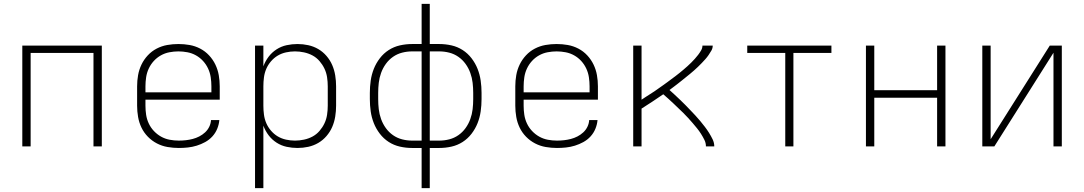

<svg xmlns="http://www.w3.org/2000/svg" viewBox="-20 -755 5590 990"><path d="M95 0V-520H505V0H462V-482H138V0Z M902 8Q873 8 844 3Q815 -2 789 -15.5Q763 -29 742.5 -50Q722 -71 709.5 -97Q697 -123 692 -152Q687 -181 687 -210V-310Q687 -339 692 -367.5Q697 -396 709.5 -422Q722 -448 742 -469.5Q762 -491 788 -504.5Q814 -518 842.5 -523Q871 -528 900 -528Q929 -528 957.5 -523Q986 -518 1012 -504.5Q1038 -491 1058 -469.5Q1078 -448 1090.5 -422Q1103 -396 1108 -367.5Q1113 -339 1113 -310V-241H730V-210Q730 -186 733.5 -163Q737 -140 747 -118.5Q757 -97 773.5 -79.5Q790 -62 810.5 -50.5Q831 -39 854.5 -34.5Q878 -30 902 -30Q920 -30 938 -32Q956 -34 973.5 -38.5Q991 -43 1007.5 -51.5Q1024 -60 1037.5 -72.5Q1051 -85 1059 -101.5Q1067 -118 1068 -136H1111Q1109 -113 1100 -91Q1091 -69 1075 -51.5Q1059 -34 1038 -22.5Q1017 -11 994.5 -4Q972 3 948.5 5.5Q925 8 902 8ZM730 -279H1070V-310Q1070 -333 1066.5 -356.5Q1063 -380 1053 -401.5Q1043 -423 1027 -440.5Q1011 -458 990.5 -469.5Q970 -481 946.5 -485.5Q923 -490 900 -490Q877 -490 853.5 -485.5Q830 -481 809.5 -469.5Q789 -458 773 -440.5Q757 -423 747 -401.5Q737 -380 733.5 -356.5Q730 -333 730 -310Z M1295 215V-520H1338V-413Q1348 -440 1365 -462.5Q1382 -485 1406 -500.5Q1430 -516 1458 -522Q1486 -528 1514 -528Q1542 -528 1569.5 -522Q1597 -516 1621 -502Q1645 -488 1663.5 -466.5Q1682 -445 1693 -419.5Q1704 -394 1708.5 -366Q1713 -338 1713 -310V-210Q1713 -182 1708.5 -154Q1704 -126 1693 -100.5Q1682 -75 1663.5 -53.5Q1645 -32 1621 -18Q1597 -4 1569.5 2Q1542 8 1514 8Q1486 8 1458 2Q1430 -4 1406 -19.5Q1382 -35 1365 -57.5Q1348 -80 1338 -107V215ZM1501 -30Q1524 -30 1547.5 -35Q1571 -40 1591.5 -51Q1612 -62 1627.5 -80Q1643 -98 1653 -119Q1663 -140 1666.5 -163.5Q1670 -187 1670 -210V-310Q1670 -333 1666.5 -356.5Q1663 -380 1653 -401Q1643 -422 1627.5 -440Q1612 -458 1591.5 -469Q1571 -480 1547.5 -485Q1524 -490 1501 -490Q1478 -490 1455 -485Q1432 -480 1412.5 -468.5Q1393 -457 1377.5 -439Q1362 -421 1353 -400Q1344 -379 1341 -356Q1338 -333 1338 -310V-210Q1338 -187 1341 -164Q1344 -141 1353 -120Q1362 -99 1377.5 -81Q1393 -63 1412.5 -51.5Q1432 -40 1455 -35Q1478 -30 1501 -30Z M2154 215V8H2105Q2073 8 2042 1Q2011 -6 1984.5 -23Q1958 -40 1938.5 -65.5Q1919 -91 1907.5 -120Q1896 -149 1891.5 -180.5Q1887 -212 1887 -244V-276Q1887 -308 1891.5 -339.5Q1896 -371 1907.5 -400Q1919 -429 1938.5 -454.5Q1958 -480 1984.5 -497Q2011 -514 2042 -521Q2073 -528 2105 -528H2154V-735H2196V-528H2245Q2277 -528 2308 -521Q2339 -514 2365.5 -497Q2392 -480 2411.5 -454.5Q2431 -429 2442.5 -400Q2454 -371 2458.5 -339.5Q2463 -308 2463 -276V-244Q2463 -212 2458.5 -180.5Q2454 -149 2442.5 -120Q2431 -91 2411.5 -65.5Q2392 -40 2365.5 -23Q2339 -6 2308 1Q2277 8 2245 8H2196V215ZM2105 -30H2154V-490H2105Q2079 -490 2053.5 -483.5Q2028 -477 2006.5 -462Q1985 -447 1969.5 -425.5Q1954 -404 1945 -379Q1936 -354 1933 -328Q1930 -302 1930 -276V-244Q1930 -218 1933 -192Q1936 -166 1945 -141Q1954 -116 1969.5 -94.5Q1985 -73 2006.5 -58Q2028 -43 2053.5 -36.5Q2079 -30 2105 -30ZM2245 -30Q2271 -30 2296.5 -36.5Q2322 -43 2343.5 -58Q2365 -73 2380.5 -94.5Q2396 -116 2405 -141Q2414 -166 2417 -192Q2420 -218 2420 -244V-276Q2420 -302 2417 -328Q2414 -354 2405 -379Q2396 -404 2380.5 -425.5Q2365 -447 2343.5 -462Q2322 -477 2296.5 -483.5Q2271 -490 2245 -490H2196V-30Z M2852 8Q2823 8 2794 3Q2765 -2 2739 -15.5Q2713 -29 2692.5 -50Q2672 -71 2659.5 -97Q2647 -123 2642 -152Q2637 -181 2637 -210V-310Q2637 -339 2642 -367.5Q2647 -396 2659.5 -422Q2672 -448 2692 -469.5Q2712 -491 2738 -504.5Q2764 -518 2792.5 -523Q2821 -528 2850 -528Q2879 -528 2907.5 -523Q2936 -518 2962 -504.5Q2988 -491 3008 -469.5Q3028 -448 3040.5 -422Q3053 -396 3058 -367.5Q3063 -339 3063 -310V-241H2680V-210Q2680 -186 2683.5 -163Q2687 -140 2697 -118.5Q2707 -97 2723.5 -79.5Q2740 -62 2760.5 -50.5Q2781 -39 2804.5 -34.5Q2828 -30 2852 -30Q2870 -30 2888 -32Q2906 -34 2923.5 -38.5Q2941 -43 2957.5 -51.5Q2974 -60 2987.5 -72.5Q3001 -85 3009 -101.5Q3017 -118 3018 -136H3061Q3059 -113 3050 -91Q3041 -69 3025 -51.5Q3009 -34 2988 -22.5Q2967 -11 2944.5 -4Q2922 3 2898.5 5.5Q2875 8 2852 8ZM2680 -279H3020V-310Q3020 -333 3016.5 -356.5Q3013 -380 3003 -401.5Q2993 -423 2977 -440.5Q2961 -458 2940.5 -469.5Q2920 -481 2896.5 -485.5Q2873 -490 2850 -490Q2827 -490 2803.5 -485.5Q2780 -481 2759.5 -469.5Q2739 -458 2723 -440.5Q2707 -423 2697 -401.5Q2687 -380 2683.5 -356.5Q2680 -333 2680 -310Z M3245 0V-520H3288V-241Q3299 -248 3310 -255.5Q3321 -263 3332.5 -270Q3344 -277 3355 -284.5Q3366 -292 3377 -300Q3388 -308 3399 -315.5Q3410 -323 3420.5 -331Q3431 -339 3442 -347Q3453 -355 3463.5 -363Q3474 -371 3484.5 -379.5Q3495 -388 3505 -396.5Q3515 -405 3525 -414Q3535 -423 3544.5 -432.5Q3554 -442 3563 -452Q3572 -462 3580 -472.5Q3588 -483 3595 -495Q3602 -507 3602 -520H3655Q3655 -506 3648 -494Q3641 -482 3633.5 -471Q3626 -460 3617 -450Q3608 -440 3598.5 -430Q3589 -420 3579 -410.5Q3569 -401 3559 -392Q3549 -383 3538.5 -374.5Q3528 -366 3517.5 -357.5Q3507 -349 3496.5 -340.5Q3486 -332 3475 -323.5Q3464 -315 3453.5 -307Q3443 -299 3432 -291Q3446 -279 3459.5 -266Q3473 -253 3487 -240Q3501 -227 3514 -213.5Q3527 -200 3540 -186.5Q3553 -173 3566 -159Q3579 -145 3591 -130.5Q3603 -116 3614.5 -101Q3626 -86 3636 -70Q3646 -54 3654.5 -36.5Q3663 -19 3663 0H3620Q3620 -18 3612 -34Q3604 -50 3594.5 -65Q3585 -80 3574 -93.5Q3563 -107 3551.5 -120.5Q3540 -134 3528 -147Q3516 -160 3503.5 -172.5Q3491 -185 3478 -197Q3465 -209 3452.5 -221.5Q3440 -234 3426.5 -245.5Q3413 -257 3400 -269Q3373 -250 3344.5 -231.5Q3316 -213 3288 -195V0Z M4029 0V-482H3833V-520H4267V-482H4071V0Z M4445 0V-520H4488V-290H4812V-520H4855V0H4812V-251H4488V0Z M5045 0V-520H5088V-37L5393 -520H5455V0H5412V-483L5107 0Z"/></svg>

Font: Zed Sans Extralight Extended
Style: Regular
Weight: 200
Width: 7
Designer: Belleve Invis
Foundry: Belleve Invis
Version: Version 1.0.0; ttfautohint (v1.8.4)